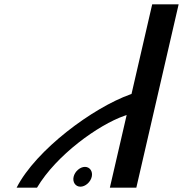

<svg xmlns="http://www.w3.org/2000/svg" viewBox="-20 -880 843 885"><path d="M563.8 -349.8 486.4 -15H608.4L803.4 -860H681.5L586.2 -446.9L581.1 -445.1C408.8 -383.7 145.8 -189.9 56.6 -15H150.6C239.6 -165.3 433.3 -304.2 553.3 -346.2ZM371.6 -110.8C349.3 -110.8 325.1 -90.1 319.3 -65.1C313.5 -40.1 328.3 -19.5 350.6 -19.5C372.9 -19.5 397.1 -40.1 402.9 -65.1C408.7 -90.1 393.9 -110.8 371.6 -110.8Z"/></svg>

Font: Stormning
Style: LightObl
Weight: 400
Designer: Robert Jablonski, Mew Too
Foundry: Cannot Into Space Fonts
Version: Version 0.90